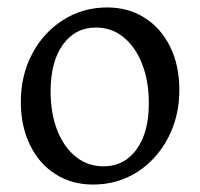

<svg xmlns="http://www.w3.org/2000/svg" viewBox="-20 -484 538 516"><path d="M230 12Q173 12 129 -16Q85 -44 60.5 -94.5Q36 -145 36 -210Q36 -282 66.5 -339.5Q97 -397 150 -430.5Q203 -464 268 -464Q325 -464 369 -436Q413 -408 437.5 -358Q462 -308 462 -242Q462 -171 431.5 -113Q401 -55 348.5 -21.5Q296 12 230 12ZM258 -37Q314 -37 347 -82.5Q380 -128 380 -206Q380 -266 362 -312Q344 -358 312 -384Q280 -410 238 -410Q182 -410 149 -364Q116 -318 116 -239Q116 -179 134 -133.5Q152 -88 184 -62.5Q216 -37 258 -37Z"/></svg>

Font: Alegreya
Style: Regular
Weight: 400
Designer: Juan Pablo del Peral
Foundry: Huerta Tipografica
Version: Version 2.009